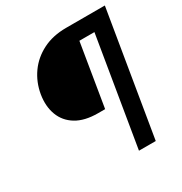

<svg xmlns="http://www.w3.org/2000/svg" viewBox="-170 -853 925 978"><g transform="rotate(-30 292.5 -364.0)"><path d="M561 -636.7H382.8L322.3 -269.5H280.8Q202.6 -269.5 153.6 -299.3Q104.5 -329.1 85 -381.1Q65.4 -433.1 76.2 -499Q87.4 -564.5 124 -616Q160.6 -667.5 219.7 -697.5Q278.8 -727.5 356.9 -727.5H576.7ZM365.7 0 486.3 -727.5H585L464.4 0Z"/></g></svg>

Font: Inter 24pt Medium
Style: Italic
Weight: 500
Italic angle: -9.3988°
Designer: Rasmus Andersson
Foundry: rsms
Version: Version 4.001;git-66647c0bb